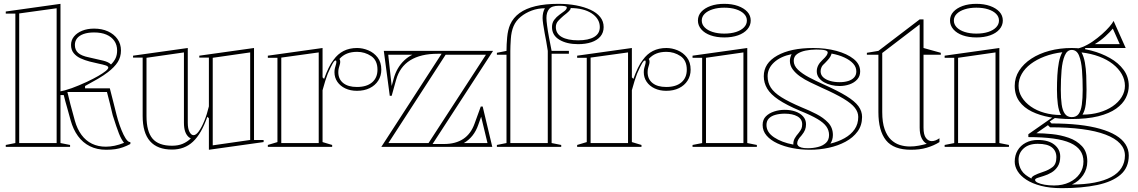

<svg xmlns="http://www.w3.org/2000/svg" viewBox="-20 -765 5929 1000"><path d="M10 0V-10L60 -20V-694H10V-705L295 -745V-20L345 -10V0ZM80 -20H275V-722L80 -695ZM533 15Q485 15 448 -3.5Q411 -22 386 -56.5Q361 -91 348 -138Q338 -176 329 -206.5Q320 -237 312 -270H285V-287Q318 -293 354 -306Q390 -319 433 -339Q467 -355 492 -369.5Q517 -384 530.5 -395Q544 -406 544 -413Q544 -420 530 -424.5Q516 -429 494 -433.5Q472 -438 447 -444.5Q422 -451 400 -461Q378 -471 364 -488Q350 -505 350 -531Q350 -556 365.5 -575Q381 -594 408 -605Q435 -616 470 -616Q511 -616 542.5 -601.5Q574 -587 592 -561.5Q610 -536 610 -502Q610 -468 593 -441.5Q576 -415 542 -389Q520 -372 490 -354.5Q460 -337 423 -317V-305H552Q561 -271 569.5 -236.5Q578 -202 587 -167Q594 -139 603.5 -112Q613 -85 623.5 -63.5Q634 -42 644 -32Q648 -28 651.5 -26.5Q655 -25 659 -25V-15Q640 -5 620.5 2Q601 9 580 12Q559 15 533 15ZM626 -21Q619 -30 612.5 -41.5Q606 -53 599.5 -69.5Q593 -86 585 -109.5Q577 -133 567 -165Q560 -195 552.5 -225.5Q545 -256 537 -286H331Q337 -260 346.5 -222.5Q356 -185 370 -136Q382 -93 404.5 -62.5Q427 -32 459 -16.5Q491 -1 531 -1Q554 -1 577.5 -6Q601 -11 626 -21ZM558 -429Q575 -446 582.5 -463Q590 -480 590 -502Q590 -531 575.5 -552Q561 -573 534.5 -584.5Q508 -596 470 -596Q438 -596 415.5 -588Q393 -580 381.5 -565.5Q370 -551 370 -531Q370 -505 387 -489.5Q404 -474 444 -466Q491 -456 518 -449Q545 -442 556 -431Z M876 14Q800 14 761.5 -29.5Q723 -73 723 -161V-465H673V-475L958 -515V-126Q958 -95 967 -78Q976 -61 988 -61Q1001 -61 1015.5 -81Q1030 -101 1044 -135Q1058 -169 1068 -211V-465H1018V-475L1303 -515V-36H1353V-25L1068 15V-149L1060 -157Q1029 -68 985 -27Q941 14 876 14ZM1283 -492 1088 -464V-8L1283 -36ZM938 -492 743 -464V-161Q743 -80 774.5 -43Q806 -6 876 -6Q908 -6 931.5 -16Q955 -26 974 -44Q973 -45 970.5 -46Q968 -47 964 -50Q951 -61 944.5 -79.5Q938 -98 938 -126Z M1375 0V-10L1425 -25V-464H1375V-475L1660 -515V-362L1668 -354Q1679 -385 1691.5 -411Q1704 -437 1717 -453Q1739 -484 1769.5 -499.5Q1800 -515 1840 -515Q1869 -515 1898 -503Q1927 -491 1946.5 -466Q1966 -441 1966 -402Q1966 -370 1950 -345Q1934 -320 1905.5 -306Q1877 -292 1839 -292Q1805 -292 1778.5 -304.5Q1752 -317 1737 -339Q1722 -361 1722 -389Q1722 -401 1724.5 -410.5Q1727 -420 1729.5 -428.5Q1732 -437 1732 -443Q1732 -450 1728 -450Q1722 -450 1713 -435Q1704 -420 1687 -381Q1681 -366 1674 -343.5Q1667 -321 1660 -295V-25L1710 -10V0ZM1640 -492 1445 -465V-20H1640ZM1840 -495Q1810 -495 1787.5 -486Q1765 -477 1748 -458Q1750 -455 1751 -451.5Q1752 -448 1752 -443Q1752 -436 1749.5 -428Q1747 -420 1744.5 -410.5Q1742 -401 1742 -389Q1742 -353 1767.5 -332.5Q1793 -312 1839 -312Q1890 -312 1918 -336Q1946 -360 1946 -402Q1946 -451 1913 -473Q1880 -495 1840 -495Z M1966 0 2280 -485H2260Q2171 -485 2116.5 -451Q2062 -417 2043 -349L2020 -266H2010L1979 -500H2548L2233 -15H2293Q2353 -15 2393 -41.5Q2433 -68 2452 -122L2484 -210H2494L2544 0ZM2020 -317 2030 -354Q2038 -384 2052 -408Q2066 -432 2085.5 -450.5Q2105 -469 2128 -480H2002ZM2003 -20H2212L2511 -480H2301ZM2396 -20H2519L2486 -157L2471 -115Q2460 -83 2441 -59Q2422 -35 2396 -20Z M2568 0V-10L2618 -20V-480H2568V-490L2618 -500Q2618 -533 2621.5 -571Q2625 -609 2637 -637Q2653 -673 2686 -697Q2719 -721 2769.5 -733Q2820 -745 2888 -745Q2938 -745 2980.5 -737Q3023 -729 3055.5 -714Q3088 -699 3106 -676.5Q3124 -654 3124 -624Q3124 -595 3107 -575Q3090 -555 3060 -545Q3030 -535 2991 -535Q2932 -535 2893.5 -558Q2855 -581 2855 -624Q2855 -646 2866.5 -661.5Q2878 -677 2893.5 -688Q2909 -699 2920.5 -708Q2932 -717 2932 -726Q2932 -731 2922.5 -733Q2913 -735 2891 -735Q2854 -735 2840 -718Q2826 -701 2826 -671Q2826 -658 2829.5 -631Q2833 -604 2839.5 -569.5Q2846 -535 2853 -500H2943V-485H2853V-20L2903 -10V0ZM2818 -722Q2782 -722 2749.5 -710Q2717 -698 2692 -677.5Q2667 -657 2655 -629Q2643 -601 2640.5 -562Q2638 -523 2638 -500V-20H2833V-500Q2829 -526 2825 -549Q2821 -572 2817 -591Q2812 -618 2809 -639Q2806 -660 2806 -671Q2806 -686 2809 -699Q2812 -712 2818 -722ZM2875 -624Q2875 -590 2905.5 -572.5Q2936 -555 2991 -555Q3045 -555 3074.5 -572.5Q3104 -590 3104 -624Q3104 -646 3093 -664Q3082 -682 3061.5 -695.5Q3041 -709 3013 -716Q2985 -723 2952 -723V-721Q2952 -716 2944 -707.5Q2936 -699 2914 -682Q2900 -670 2887.5 -656.5Q2875 -643 2875 -624Z M2986 0V-10L3036 -25V-464H2986V-475L3271 -515V-362L3279 -354Q3290 -385 3302.5 -411Q3315 -437 3328 -453Q3350 -484 3380.5 -499.5Q3411 -515 3451 -515Q3480 -515 3509 -503Q3538 -491 3557.5 -466Q3577 -441 3577 -402Q3577 -370 3561 -345Q3545 -320 3516.5 -306Q3488 -292 3450 -292Q3416 -292 3389.5 -304.5Q3363 -317 3348 -339Q3333 -361 3333 -389Q3333 -401 3335.5 -410.5Q3338 -420 3340.5 -428.5Q3343 -437 3343 -443Q3343 -450 3339 -450Q3333 -450 3324 -435Q3315 -420 3298 -381Q3292 -366 3285 -343.5Q3278 -321 3271 -295V-25L3321 -10V0ZM3251 -492 3056 -465V-20H3251ZM3451 -495Q3421 -495 3398.5 -486Q3376 -477 3359 -458Q3361 -455 3362 -451.5Q3363 -448 3363 -443Q3363 -436 3360.5 -428Q3358 -420 3355.5 -410.5Q3353 -401 3353 -389Q3353 -353 3378.5 -332.5Q3404 -312 3450 -312Q3501 -312 3529 -336Q3557 -360 3557 -402Q3557 -451 3524 -473Q3491 -495 3451 -495Z M3752.5 -570Q3712 -570 3681 -581Q3650 -592 3632.5 -612.2Q3615 -632.5 3615 -658Q3615 -684.3 3632.5 -703.5Q3649.9 -722.7 3680.8 -733.9Q3711.7 -745 3752 -745Q3792.6 -745 3823.7 -733.9Q3854.8 -722.7 3872.4 -703.5Q3890 -684.3 3890 -658Q3890 -632.5 3872.5 -612.2Q3855 -592 3824 -581Q3792.9 -570 3752.5 -570ZM3587 0V-10L3637 -19.8V-464H3587V-475L3872 -515V-20L3922 -10V0ZM3657 -20H3852V-492L3657 -464ZM3752 -590Q3787.2 -590 3813.6 -598.5Q3840 -607 3855 -622.5Q3870 -638 3870 -658Q3870 -678 3855 -693Q3840 -708 3813.6 -716.5Q3787.2 -725 3752 -725Q3718.3 -725 3691.7 -716.5Q3665 -708 3650 -693Q3635 -678 3635 -658Q3635 -638 3650 -622.5Q3665 -607 3691.7 -598.5Q3718.3 -590 3752 -590Z M4199 15Q4152 15 4108 6.5Q4064 -2 4028.5 -18.5Q3993 -35 3972.5 -59Q3952 -83 3952 -114Q3952 -142 3969 -159Q3986 -176 4012.5 -184.5Q4039 -193 4067 -193Q4097 -193 4122 -184.5Q4147 -176 4162.5 -159Q4178 -142 4178 -118Q4178 -102 4173 -89Q4168 -76 4155 -60Q4142 -46 4137 -36.5Q4132 -27 4132 -17Q4132 -12 4137 -6Q4142 0 4154 3.5Q4166 7 4187 7Q4215 7 4240.5 0.5Q4266 -6 4282 -21Q4298 -36 4298 -62Q4298 -86 4284 -106Q4270 -126 4237 -145.5Q4204 -165 4147 -188Q4076 -218 4034.5 -246Q3993 -274 3975.5 -304Q3958 -334 3958 -368Q3958 -436 4028 -475.5Q4098 -515 4216 -515Q4281 -515 4336.5 -500Q4392 -485 4426 -458Q4460 -431 4460 -393Q4460 -368 4444.5 -351Q4429 -334 4404.5 -325.5Q4380 -317 4353 -317Q4331 -317 4310 -322Q4289 -327 4272 -336.5Q4255 -346 4244.5 -360.5Q4234 -375 4234 -394Q4234 -425 4263 -452Q4279 -467 4285 -476Q4291 -485 4291 -492Q4291 -495 4288 -498Q4285 -501 4278 -503Q4271 -505 4259.5 -506Q4248 -507 4231 -507Q4203 -507 4176 -501.5Q4149 -496 4131.5 -483.5Q4114 -471 4114 -448Q4114 -423 4136 -402Q4158 -381 4193 -362.5Q4228 -344 4268 -326Q4344 -292 4388 -265Q4432 -238 4451 -212Q4470 -186 4470 -156Q4470 -112 4446.5 -80Q4423 -48 4384 -27Q4345 -6 4297 4.5Q4249 15 4199 15ZM4112 -12Q4112 -14 4112 -15Q4112 -16 4112 -17Q4112 -31 4119 -44Q4126 -57 4140 -73Q4151 -87 4154.5 -96Q4158 -105 4158 -118Q4158 -145 4133 -159Q4108 -173 4067 -173Q4041 -173 4019 -167Q3997 -161 3984.5 -148Q3972 -135 3972 -114Q3972 -76 4012 -49.5Q4052 -23 4112 -12ZM4305 -17Q4346 -27 4379 -45.5Q4412 -64 4431 -91.5Q4450 -119 4450 -156Q4450 -181 4432.5 -203.5Q4415 -226 4373.5 -251Q4332 -276 4260 -308Q4230 -322 4200.5 -336Q4171 -350 4147 -367Q4123 -384 4108.5 -404Q4094 -424 4094 -448Q4094 -457 4096.5 -466Q4099 -475 4103 -483Q4045 -471 4011.5 -440Q3978 -409 3978 -368Q3978 -335 3994.5 -309Q4011 -283 4050 -258.5Q4089 -234 4155 -206Q4195 -190 4232 -171Q4269 -152 4293.5 -126Q4318 -100 4318 -62Q4318 -49 4314.5 -37.5Q4311 -26 4305 -17ZM4353 -337Q4378 -337 4397.5 -343Q4417 -349 4428.5 -361.5Q4440 -374 4440 -393Q4440 -416 4423.5 -434Q4407 -452 4378 -465.5Q4349 -479 4311 -486Q4311 -485 4310.5 -484Q4310 -483 4310 -482Q4307 -472 4299 -461.5Q4291 -451 4277 -437Q4264 -426 4259 -415.5Q4254 -405 4254 -394Q4254 -375 4267.5 -362.5Q4281 -350 4303.5 -343.5Q4326 -337 4353 -337Z M4725 15Q4634 15 4594.5 -34.5Q4555 -84 4555 -181V-480H4495V-490L4555 -500L4770 -664H4790V-515L4880 -490V-480H4790V-100Q4790 -63 4802.5 -46.5Q4815 -30 4833 -30Q4843 -30 4853 -34Q4863 -38 4873 -45V-25Q4859 -16 4842 -8.5Q4825 -1 4806.5 4.5Q4788 10 4767.5 12.5Q4747 15 4725 15ZM4807 -16Q4791 -24 4780.5 -45Q4770 -66 4770 -100V-638L4575 -489V-181Q4575 -127 4587.5 -92Q4600 -57 4620.5 -37.5Q4641 -18 4666.5 -10Q4692 -2 4719 -2Q4743 -2 4766 -6.5Q4789 -11 4807 -16Z M5065.5 -570Q5025 -570 4994 -581Q4963 -592 4945.5 -612.2Q4928 -632.5 4928 -658Q4928 -684.3 4945.5 -703.5Q4962.9 -722.7 4993.8 -733.9Q5024.7 -745 5065 -745Q5105.6 -745 5136.7 -733.9Q5167.8 -722.7 5185.4 -703.5Q5203 -684.3 5203 -658Q5203 -632.5 5185.5 -612.2Q5168 -592 5137 -581Q5105.9 -570 5065.5 -570ZM4900 0V-10L4950 -19.8V-464H4900V-475L5185 -515V-20L5235 -10V0ZM4970 -20H5165V-492L4970 -464ZM5065 -590Q5100.2 -590 5126.6 -598.5Q5153 -607 5168 -622.5Q5183 -638 5183 -658Q5183 -678 5168 -693Q5153 -708 5126.6 -716.5Q5100.2 -725 5065 -725Q5031.3 -725 5004.7 -716.5Q4978 -708 4963 -693Q4948 -678 4948 -658Q4948 -638 4963 -622.5Q4978 -607 5004.7 -598.5Q5031.3 -590 5065 -590Z M5510 215Q5448 215 5402 203Q5356 191 5325.5 171Q5295 151 5280 126.5Q5265 102 5265 77Q5265 44 5280 18.5Q5295 -7 5322.5 -21.5Q5350 -36 5385 -36Q5441 -36 5471.5 -11.5Q5502 13 5502 50Q5502 82 5489 102Q5476 122 5456.5 133.5Q5437 145 5417 151Q5397 157 5384 161.5Q5371 166 5371 172Q5371 180 5384.5 186.5Q5398 193 5420.5 197Q5443 201 5470 201Q5515 201 5549.5 184.5Q5584 168 5603.5 140Q5623 112 5623 76Q5623 43 5606 19Q5589 -5 5554.5 -20.5Q5520 -36 5465.5 -43.5Q5411 -51 5336 -51V-66L5472 -161L5481 -155L5447 -132L5457 -122Q5534 -122 5597.5 -115Q5661 -108 5710 -94Q5759 -80 5792 -60Q5825 -40 5842 -13.5Q5859 13 5859 45Q5859 108 5816 145Q5773 182 5694.5 198.5Q5616 215 5510 215ZM5557 -145Q5500 -145 5447.5 -154.5Q5395 -164 5354 -184Q5313 -204 5289 -237Q5265 -270 5265 -318Q5265 -361 5288 -397Q5311 -433 5351.5 -459.5Q5392 -486 5446 -500.5Q5500 -515 5562 -515Q5612 -515 5664 -501.5Q5716 -488 5760.5 -463Q5805 -438 5832 -401.5Q5859 -365 5859 -318Q5859 -286 5843.5 -255Q5828 -224 5793 -199Q5758 -174 5700 -159.5Q5642 -145 5557 -145ZM5562 -155Q5586 -155 5598 -171.5Q5610 -188 5614.5 -220Q5619 -252 5619 -298Q5619 -352 5615.5 -399Q5612 -446 5600 -475.5Q5588 -505 5562 -505Q5538 -505 5525.5 -475.5Q5513 -446 5509 -399Q5505 -352 5505 -298Q5505 -253 5509.5 -221Q5514 -189 5526.5 -172Q5539 -155 5562 -155ZM5632 -495 5565 -509Q5590 -509 5617.5 -520Q5645 -531 5671 -549Q5697 -567 5719.5 -587Q5742 -607 5758 -625.5Q5774 -644 5780 -656L5843 -515H5632ZM5352 165Q5352 157 5366 149Q5380 141 5416 129Q5441 121 5461.5 105.5Q5482 90 5482 54Q5482 21 5458.5 2.5Q5435 -16 5385 -16Q5338 -16 5311.5 8Q5285 32 5285 67Q5285 83 5289 97Q5293 111 5301 123.5Q5309 136 5322 146Q5335 156 5352 165ZM5563 196Q5629 196 5680.5 186Q5732 176 5767.5 157Q5803 138 5821 109.5Q5839 81 5839 45Q5839 10 5813.5 -17.5Q5788 -45 5738 -64Q5688 -83 5615.5 -92.5Q5543 -102 5449 -102L5438 -113L5393 -82L5378 -71Q5414 -71 5459 -66.5Q5504 -62 5546 -47.5Q5588 -33 5615.5 -3.5Q5643 26 5643 76Q5643 115 5621.5 147Q5600 179 5563 196ZM5506 -166Q5494 -188 5489.5 -222Q5485 -256 5485 -298Q5485 -336 5487 -372.5Q5489 -409 5495 -440.5Q5501 -472 5513 -493Q5463 -487 5421 -471Q5379 -455 5348.5 -432Q5318 -409 5301.5 -380Q5285 -351 5285 -318Q5285 -286 5302 -258.5Q5319 -231 5349 -210Q5379 -189 5419.5 -177.5Q5460 -166 5506 -166ZM5618 -168Q5665 -168 5705 -179.5Q5745 -191 5775 -211.5Q5805 -232 5822 -259.5Q5839 -287 5839 -318Q5839 -350 5822.5 -379Q5806 -408 5776 -431.5Q5746 -455 5704.5 -470.5Q5663 -486 5613 -492Q5625 -470 5630.5 -439Q5636 -408 5637.5 -371.5Q5639 -335 5639 -298Q5639 -256 5635 -222.5Q5631 -189 5618 -168ZM5682 -535H5812L5776 -616Q5760 -597 5736.5 -575.5Q5713 -554 5682 -535Z"/></svg>

Font: Kalnia Glaze Thin
Style: Regular
Weight: 100
Version: Version 1.110